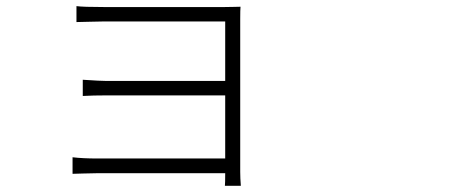

<svg xmlns="http://www.w3.org/2000/svg" viewBox="-20 -559 1540 624"><path d="M762.7 44.9H710.9Q711.9 37.1 711.9 3.9H296.9Q278.3 3.9 250 4.9Q221.7 5.9 215.8 5.9V-47.9Q249 -43.9 295.9 -43.9H711.9V-249H327.1Q282.2 -249 249 -247.1V-299.8Q307.6 -295.9 326.2 -295.9H711.9V-489.3H319.3Q307.6 -489.3 271 -488.3Q234.4 -487.3 228.5 -487.3V-539.1Q250 -536.1 319.3 -536.1H709Q722.7 -536.1 740.2 -536.6Q757.8 -537.1 761.7 -537.1Q760.7 -528.3 760.7 -497.1V0Q760.7 19.5 762.7 44.9Z"/></svg>

Font: Bpmf Zihi Sans Light
Style: Light
Weight: 300
Foundry: But Ko
Version: Version 1.320